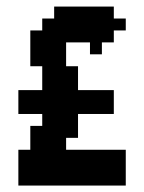

<svg xmlns="http://www.w3.org/2000/svg" viewBox="-20 -576 447 596"><path d="M37 -111.1H74.1V-185.2H111.1V-222.2H37V-296.3H111.1V-370.4H74.1V-481.5H111.1V-518.5H148.1V-555.6H333.3V-518.5H370.4V-481.5H333.3V-444.4H296.3V-407.4H259.3V-444.4H185.2V-370.4H222.2V-296.3H333.3V-222.2H222.2V-148.1H185.2V-111.1H370.4V0H37Z"/></svg>

Font: Jersey 15
Style: Regular
Weight: 400
Designer: Sarah Cadigan-Fried
Version: Version 1.001; ttfautohint (v1.8.4.7-5d5b)